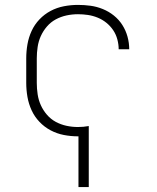

<svg xmlns="http://www.w3.org/2000/svg" viewBox="-20 -548 640 783"><path d="M300 215V8Q299 8 298.5 8Q298 8 298 8Q269 8 240.5 2.5Q212 -3 186.5 -16.5Q161 -30 141 -51Q121 -72 109 -98Q97 -124 92 -152.5Q87 -181 87 -210V-310Q87 -339 92 -367.5Q97 -396 109 -422Q121 -448 141 -469Q161 -490 186.5 -503.5Q212 -517 240.5 -522.5Q269 -528 298 -528Q324 -528 349.5 -524.5Q375 -521 399.5 -511Q424 -501 444.5 -484.5Q465 -468 479 -446Q493 -424 500 -398.5Q507 -373 507 -347H464Q464 -347 464 -347Q464 -347 464 -347Q464 -367 458.5 -387.5Q453 -408 441.5 -425Q430 -442 414 -455Q398 -468 378.5 -476Q359 -484 338.5 -487Q318 -490 298 -490Q274 -490 251 -485Q228 -480 207.5 -469Q187 -458 171.5 -440Q156 -422 146.5 -401Q137 -380 133.5 -356.5Q130 -333 130 -310V-210Q130 -187 133.5 -163.5Q137 -140 146.5 -119Q156 -98 171.5 -80Q187 -62 207.5 -51Q228 -40 251 -35Q274 -30 298 -30Q309 -30 320 -31Q331 -32 342 -34V215Z"/></svg>

Font: Iosevka SS04 XLt Ex
Style: Regular
Weight: 200
Width: 7
Monospace: yes
Designer: Belleve Invis
Foundry: Belleve Invis
Version: Version 19.0.0; ttfautohint (v1.8.4)